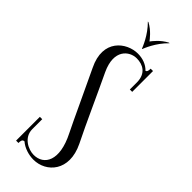

<svg xmlns="http://www.w3.org/2000/svg" viewBox="-277 -881 919 919"><g transform="rotate(45 182.5 -421.5)"><path d="M110 -849H106C153 -803 175 -744 178 -737H180C183 -744 205 -803 253 -849H249C210 -829 186 -796 179 -787C172 -796 148 -829 110 -849ZM76 -505C125 -403 187 -267 218 -205C282 -79 240 -11 171 -11C135 -11 79 -37 79 -94V-161H63V0H79C79 -16 81 -25 94 -26C118 -5 154 6 186 6C272 6 349 -77 288 -203C243 -293 179 -437 133 -533C83 -640 144 -687 193 -687C234 -687 275 -667 275 -605V-558H291V-699H275C275 -684 273 -677 265 -674C244 -696 214 -707 181 -707C106 -707 11 -637 76 -505Z"/></g></svg>

Font: Emberly
Style: Regular
Weight: 400
Designer: Rajesh Rajput
Foundry: Rajesh Rajput
Version: Version 1.000